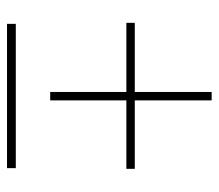

<svg xmlns="http://www.w3.org/2000/svg" viewBox="-58 -565 623 547"><g transform="rotate(90 253.5 -291.5)"><path d="M266 -364H461V-340H266V-123H242V-340H45V-364H242V-583H266ZM48 0V-25H459V0Z"/></g></svg>

Font: Noto Sans SemiCondensed Thin
Style: Regular
Weight: 100
Width: 4
Designer: Monotype Design Team
Foundry: Monotype Imaging Inc.
Version: Version 2.013; ttfautohint (v1.8.4.7-5d5b)